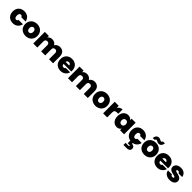

<svg xmlns="http://www.w3.org/2000/svg" viewBox="802 -3537 6580 6580"><g transform="rotate(45 4091.5 -247.0)"><path d="M308 -568C141 -568 24 -459 24 -281C24 -102 141 7 308 7C450 7 554 -76 582 -215H374C363 -180 341 -160 304 -160C256 -160 224 -200 224 -281C224 -361 256 -401 304 -401C341 -401 363 -380 374 -346H582C554 -487 450 -568 308 -568Z M924 7C1091 7 1219 -102 1219 -281C1219 -459 1092 -568 925 -568C758 -568 631 -459 631 -281C631 -102 757 7 924 7ZM924 -163C873 -163 831 -200 831 -281C831 -361 875 -398 925 -398C975 -398 1020 -361 1020 -281C1020 -200 974 -163 924 -163Z M2032 -566C1949 -566 1883 -520 1845 -463C1808 -528 1742 -566 1658 -566C1582 -566 1527 -532 1495 -487V-561H1299V0H1495V-301C1495 -362 1531 -396 1589 -396C1645 -396 1681 -362 1681 -301V0H1877V-301C1877 -362 1913 -396 1970 -396C2026 -396 2063 -362 2063 -301V0H2259V-327C2259 -474 2174 -566 2032 -566Z M2902 -287C2902 -461 2785 -568 2619 -568C2451 -568 2334 -459 2334 -281C2334 -102 2453 7 2619 7C2759 7 2864 -79 2890 -194H2681C2670 -171 2649 -150 2611 -150C2567 -150 2532 -176 2528 -241H2899C2901 -256 2902 -272 2902 -287ZM2529 -336C2538 -387 2571 -413 2618 -413C2663 -413 2702 -386 2702 -336Z M3715 -566C3632 -566 3566 -520 3528 -463C3491 -528 3425 -566 3341 -566C3265 -566 3210 -532 3178 -487V-561H2982V0H3178V-301C3178 -362 3214 -396 3272 -396C3328 -396 3364 -362 3364 -301V0H3560V-301C3560 -362 3596 -396 3653 -396C3709 -396 3746 -362 3746 -301V0H3942V-327C3942 -474 3857 -566 3715 -566Z M4310 7C4477 7 4605 -102 4605 -281C4605 -459 4478 -568 4311 -568C4144 -568 4017 -459 4017 -281C4017 -102 4143 7 4310 7ZM4310 -163C4259 -163 4217 -200 4217 -281C4217 -361 4261 -398 4311 -398C4361 -398 4406 -361 4406 -281C4406 -200 4360 -163 4310 -163Z M4881 -561H4685V0H4881V-245C4881 -331 4926 -357 5007 -357H5062V-566C4987 -566 4923 -523 4881 -462Z M5339 -568C5206 -568 5100 -460 5100 -281C5100 -102 5206 7 5339 7C5418 7 5475 -28 5504 -78V0H5700V-561H5504V-483C5475 -533 5419 -568 5339 -568ZM5402 -397C5457 -397 5504 -356 5504 -281C5504 -205 5457 -164 5402 -164C5346 -164 5300 -206 5300 -281C5300 -357 5346 -397 5402 -397Z M6060 -160C6012 -160 5980 -200 5980 -281C5980 -361 6012 -401 6060 -401C6097 -401 6119 -380 6130 -346H6338C6310 -487 6206 -568 6064 -568C5897 -568 5780 -459 5780 -281C5780 -124 5870 -21 6005 2V129H6083C6104 129 6116 135 6116 150C6116 164 6104 171 6083 171H5943V274H6106C6174 274 6251 244 6251 155C6251 66 6175 37 6121 37V2C6233 -17 6314 -95 6338 -215H6130C6119 -180 6097 -160 6060 -160Z M6632 -768C6556 -768 6502 -722 6482 -605H6580C6586 -637 6601 -651 6625 -651C6665 -651 6700 -606 6762 -606C6838 -606 6892 -651 6912 -768H6813C6808 -737 6793 -722 6769 -722C6729 -722 6694 -768 6632 -768ZM6680 7C6847 7 6975 -102 6975 -281C6975 -459 6848 -568 6681 -568C6514 -568 6387 -459 6387 -281C6387 -102 6513 7 6680 7ZM6680 -163C6629 -163 6587 -200 6587 -281C6587 -361 6631 -398 6681 -398C6731 -398 6776 -361 6776 -281C6776 -200 6730 -163 6680 -163Z M7591 -287C7591 -461 7474 -568 7308 -568C7140 -568 7023 -459 7023 -281C7023 -102 7142 7 7308 7C7448 7 7553 -79 7579 -194H7370C7359 -171 7338 -150 7300 -150C7256 -150 7221 -176 7217 -241H7588C7590 -256 7591 -272 7591 -287ZM7218 -336C7227 -387 7260 -413 7307 -413C7352 -413 7391 -386 7391 -336Z M7910 7C8055 7 8143 -67 8143 -165C8142 -378 7843 -314 7843 -394C7843 -415 7860 -428 7892 -428C7934 -428 7959 -407 7965 -372H8142C8129 -483 8049 -568 7896 -568C7744 -568 7663 -487 7663 -389C7663 -183 7961 -250 7961 -168C7961 -148 7942 -132 7909 -132C7868 -132 7837 -152 7832 -189H7642C7650 -77 7754 7 7910 7Z"/></g></svg>

Font: Poppins STUK1
Style: Regular
Weight: 400
Designer: Jonny Pinhorn (original), Sammy Jo Hughes (modified version)
Foundry: Type Mafia
Version: Version 1.002;hotconv 1.0.109;makeotfexe 2.5.65596